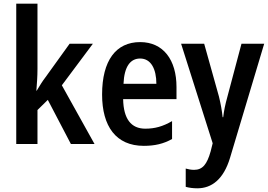

<svg xmlns="http://www.w3.org/2000/svg" viewBox="-20 -780 1453 1040"><path d="M183 -406V-760H68V0H183V-184L239 -239L364 0H492L315 -318L483 -543H357L226 -361C209 -339 196 -317 179 -289H177C180 -329 183 -364 183 -406Z M739 -552C608 -552 533 -452 533 -268C533 -96 608 10 759 10C818 10 866 -1 912 -27V-124C862 -95 819 -83 767 -83C690 -83 649 -136 647 -243H936V-309C936 -455 865 -552 739 -552ZM739 -463C798 -463 827 -406 827 -326H649C653 -421 687 -463 739 -463Z M961 -543 1132 -4 1121 40C1101 111 1077 140 1031 140C1016 140 999 137 986 133V232C1004 237 1025 240 1049 240C1127 240 1191 191 1226 75L1411 -543H1288L1212 -257C1200 -214 1193 -180 1189 -145H1186C1182 -183 1175 -220 1166 -257L1086 -543Z"/></svg>

Font: Noto Sans Gujarati UI Condensed SemiBold
Style: Regular
Weight: 600
Width: 3
Designer: Jelle Bosma - Monotype Design Team, Universal Thirst
Foundry: Monotype Imaging Inc.
Version: Version 2.106